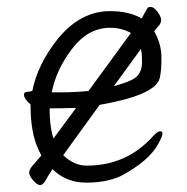

<svg xmlns="http://www.w3.org/2000/svg" viewBox="-20 -513 540 553"><path d="M328 -6Q287 13 228.5 13Q170 13 131 -26L127 -19Q118 -6 111 7Q104 20 95.5 20Q87 20 75.5 6.5Q64 -7 64 -15.5Q64 -24 73 -35Q88 -52 99 -65L90 -84Q68 -131 68 -210V-212Q49 -228 49 -241Q49 -249 64 -249H65L73 -251Q88 -328 148 -403Q213 -481 297 -481Q351 -481 388 -460L405 -490Q407 -493 415 -493Q423 -493 433.5 -479Q444 -465 444 -455.5Q444 -446 437 -438.5Q430 -431 424 -423Q445 -387 445 -347Q445 -307 440 -288Q428 -239 267 -211L162 -66Q193 -36 230 -36Q345 -36 421 -121Q434 -135 441 -135Q448 -135 448 -128Q448 -121 436 -99Q409 -49 328 -6ZM134 -114 199 -202H189Q161 -201 128 -201H123V-196Q123 -155 131 -124ZM129 -247H135H150Q196 -247 235 -251L357 -418Q330 -433 297 -433Q234 -433 188 -373Q142 -313 129 -247ZM308 -265 322 -269Q367 -282 378 -297Q389 -312 389 -331.5Q389 -351 388 -360L386 -372ZM435 -436V-437Q435 -436 435 -436Z"/></svg>

Font: LXGW WenKai Mono TC Light
Style: Regular
Weight: 300
Designer: LXGW / Fontworks Inc.
Foundry: LXGW / Fontworks Inc.
Version: Version 1.330